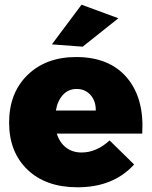

<svg xmlns="http://www.w3.org/2000/svg" viewBox="-20 -795 649 822"><path d="M486.8 -716.8 334 -595.2 202.1 -605 329.1 -774.9ZM306.2 -550.8Q448.2 -550.8 523.2 -462.6Q598.1 -374.5 588.9 -223.1H223.1Q235.4 -184.1 262.9 -163.1Q290.5 -142.1 329.1 -142.1Q393.1 -142.1 449.2 -193.8L554.2 -90.8Q465.8 6.8 312 6.8Q176.3 6.8 97.7 -68.6Q19 -144 19 -270Q19 -397 97.9 -473.9Q176.8 -550.8 306.2 -550.8ZM390.1 -321.8Q390.6 -362.3 367.7 -388.2Q344.7 -414.1 308.1 -414.1Q272.9 -414.1 249.8 -389.2Q226.6 -364.3 219.2 -321.8Z"/></svg>

Font: Montserrat-Arabic ExtraBold
Style: Regular
Weight: 800
Designer: Mohamed Gaber
Foundry: Kief Type Foundry
Version: Version 5.008;PS 005.008;hotconv 1.0.88;makeotf.lib2.5.64775